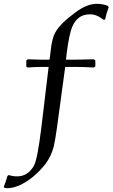

<svg xmlns="http://www.w3.org/2000/svg" viewBox="-72 -705 592 1007"><path d="M326 -354H270L227 -37Q217 34 210 63Q197 114 167 154Q104 234 28 268Q-6 282 -35 282Q-39 282 -49 280L-52 274Q-40 245 -33 218L-26 213Q-6 220 18 220Q74 220 106 164Q124 132 144 -29L183 -354H139Q114 -354 73 -351L66 -355V-388L73 -394Q119 -392 145 -392H188Q196 -455 197 -464Q204 -509 217 -533Q243 -581 321 -638Q383 -685 436 -685Q466 -685 494 -674L498 -667Q484 -628 479 -602H470Q435 -630 400 -630Q324 -630 299 -542Q284 -487 274 -392H324Q342 -392 420 -394L428 -388V-357L420 -351Q362 -354 326 -354Z"/></svg>

Font: GFS Didot
Style: Italic
Weight: 400
Italic angle: -12°
Designer: Takis Katsoulidis and George D. Matthiopoulos
Foundry: George Matthiopoulos and Takis Katsoulidis
Version: Version 1.0